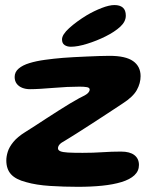

<svg xmlns="http://www.w3.org/2000/svg" viewBox="-20 -719 608 760"><path d="M289 20.5Q233 20.5 178.2 17Q123.5 13.5 83.5 2Q42.5 -8.5 23.8 -29Q5 -49.5 5 -84Q5 -100 10.8 -118.5Q16.5 -137 32.8 -157Q49 -177 79.5 -196Q97 -206.5 118.5 -220.8Q140 -235 164 -250.5Q188 -266 211.5 -281Q235 -296 256.2 -308.8Q277.5 -321.5 293 -330Q321 -343 328 -350.5Q335 -358 335 -364.5Q335 -372 324 -374Q313 -376 295 -376Q272.5 -376 246 -374.8Q219.5 -373.5 192.5 -371.2Q165.5 -369 141.2 -367.5Q117 -366 98.5 -366Q81.5 -366 67.8 -371.5Q54 -377 46 -387.8Q38 -398.5 38 -414.5Q38 -434 53.8 -447.5Q69.5 -461 96.5 -469.2Q123.5 -477.5 158 -482.2Q192.5 -487 229.5 -490Q248 -491.5 272.2 -492.8Q296.5 -494 322.5 -495.2Q348.5 -496.5 372.2 -497.2Q396 -498 413.5 -498Q477.5 -498 507 -477Q536.5 -456 536.5 -417.5Q536.5 -389.5 521.5 -362.5Q506.5 -335.5 465 -309Q438 -291 405.5 -269.8Q373 -248.5 341 -227.8Q309 -207 282 -190Q255 -173 238.5 -163Q221.5 -154 215.5 -146.8Q209.5 -139.5 209.5 -132Q209.5 -124.5 218.5 -120.5Q227.5 -116.5 248.8 -115.2Q270 -114 307 -114Q349 -114 385.5 -116.5Q422 -119 459 -119Q494 -119 512 -105Q530 -91 530 -66Q530 -42 512 -25.2Q494 -8.5 461.2 1.5Q428.5 11.5 384.8 16Q341 20.5 289 20.5ZM260.5 -534Q245.5 -534 235.5 -540.8Q225.5 -547.5 225.5 -563Q225.5 -582 254.2 -608Q283 -634 324 -659Q353 -676 382.8 -687.5Q412.5 -699 433 -699Q454.5 -699 466.2 -689Q478 -679 478 -657Q478 -633.5 456 -613.2Q434 -593 398 -575Q363 -557.5 325.2 -545.8Q287.5 -534 260.5 -534Z"/></svg>

Font: Gluten Thin SemiBold
Style: Regular
Weight: 600
Version: Version 1.300